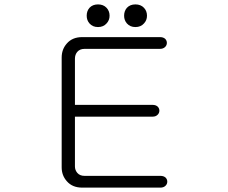

<svg xmlns="http://www.w3.org/2000/svg" viewBox="-20 -857 1040 877"><path d="M710.9 -687.5H355.5Q310.5 -687.5 285.2 -658.2Q261.7 -631.8 261.7 -593.8V-92.8Q261.7 -55.7 285.2 -29.3Q310.5 0 355.5 0H712.9Q727.5 0 736.3 -8.8Q744.1 -16.6 744.1 -27.3Q744.1 -38.1 736.3 -45.9Q727.5 -53.7 712.9 -53.7H366.2Q344.7 -53.7 333 -67.4Q322.3 -80.1 322.3 -96.7V-324.2H677.7Q691.4 -324.2 700.2 -333Q708 -340.8 708 -351.6Q708 -362.3 700.2 -370.1Q691.4 -377.9 677.7 -377.9H322.3V-588.9Q322.3 -607.4 333 -620.1Q344.7 -633.8 366.2 -633.8H710.9Q725.6 -633.8 734.4 -642.6Q742.2 -650.4 742.2 -661.1Q742.2 -671.9 734.4 -679.7Q725.6 -687.5 710.9 -687.5ZM427.7 -836.9Q403.3 -836.9 388.7 -821.3Q376 -806.6 376 -785.2Q376 -764.6 388.7 -750Q403.3 -733.4 427.7 -733.4Q452.1 -733.4 466.8 -750Q480.5 -764.6 480.5 -785.2Q480.5 -806.6 466.8 -821.3Q452.1 -836.9 427.7 -836.9ZM598.6 -836.9Q574.2 -836.9 559.6 -821.3Q546.9 -806.6 546.9 -785.2Q546.9 -764.6 559.6 -750Q574.2 -733.4 598.6 -733.4Q623 -733.4 637.7 -750Q651.4 -764.6 651.4 -785.2Q651.4 -806.6 637.7 -821.3Q623 -836.9 598.6 -836.9Z"/></svg>

Font: GulimChe
Style: Regular
Weight: 400
Monospace: yes
Version: Version 2.21